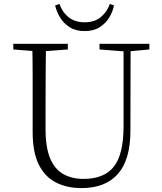

<svg xmlns="http://www.w3.org/2000/svg" viewBox="-20 -947 828 982"><path d="M262 -919 284 -927Q299 -884 331.5 -858.5Q364 -833 413 -833Q463 -833 494.5 -858.5Q526 -884 542 -927L563 -919Q557 -888 539 -858Q521 -828 490 -808Q459 -788 413 -788Q367 -788 336 -808Q305 -828 287 -858Q269 -888 262 -919ZM397 15Q322 15 265.5 -14Q209 -43 178 -106Q147 -169 147 -271V-387Q147 -472 147 -556Q147 -640 145 -723H215Q214 -641 213.5 -557Q213 -473 213 -387V-286Q213 -193 236.5 -137Q260 -81 304 -56.5Q348 -32 407 -32Q513 -32 562.5 -95Q612 -158 612 -303V-723H648L647 -278Q647 -130 583 -57.5Q519 15 397 15ZM48 -694V-723H327V-694L194 -684H175ZM489 -694V-723H744V-694L636 -684H618Z"/></svg>

Font: Noto Serif KR ExtraLight
Style: Regular
Weight: 200
Designer: Ryoko NISHIZUKA 西塚涼子 (kana & ideographs); Frank Grießhammer (Latin, Greek & Cyrillic); Wenlong ZHANG 张文龙 (bopomofo); San
Foundry: Adobe
Version: Version 2.002-H1;hotconv 1.1.0;makeotfexe 2.6.0